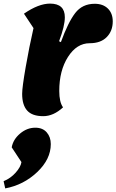

<svg xmlns="http://www.w3.org/2000/svg" viewBox="-67 -620 646 1066"><path d="M173 25Q112 25 84 -6Q56 -37 56 -99Q56 -135 75.5 -247Q95 -359 119 -464L66 -544Q147 -600 211 -600Q293 -600 293 -524Q293 -476 261 -391L271 -386Q311 -496 350.5 -547.5Q390 -599 459 -599Q505 -599 532 -572.5Q559 -546 559 -501Q559 -448 525.5 -414Q492 -380 431 -380Q359 -380 310.5 -304Q262 -228 262 -115Q262 -53 283 -24Q230 25 173 25ZM-38 426 -47 386Q-8 370 20 338.5Q48 307 52 280L-2 198Q6 154 44.5 121.5Q83 89 129 89Q170 89 192.5 115Q215 141 215 180Q215 264 139.5 335.5Q64 407 -38 426Z"/></svg>

Font: Lemonada
Style: Bold
Weight: 700
Designer: Mohamed Gaber (Arabic), Eduardo Tunni (Latin)
Foundry: Kief Type Foundry
Version: Version 4.004